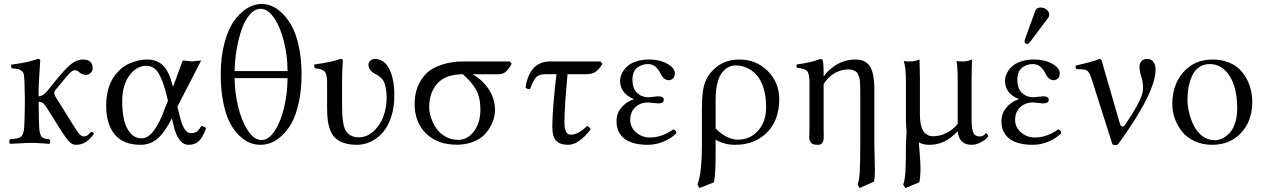

<svg xmlns="http://www.w3.org/2000/svg" viewBox="-20 -718 6354 965"><path d="M175.8 -108.9Q176.3 -87.4 177.2 -73.2Q178.2 -59.1 181.2 -48.8Q184.1 -38.6 187 -33.4Q189.9 -28.3 197 -24.9Q204.1 -21.5 210 -20.3Q215.8 -19 228 -18.1Q232.4 -13.7 232.4 -6.6Q232.4 0.5 228 4.9Q222.7 4.9 191.4 2.4Q160.2 0 140.1 0Q117.2 0 83 2.2Q48.8 4.4 30.8 4.9Q26.4 0.5 26.4 -6.6Q26.4 -13.7 30.8 -18.1Q48.8 -19.5 57.4 -20.8Q65.9 -22 75.7 -25.6Q85.4 -29.3 89.1 -34.2Q92.8 -39.1 96.4 -49.6Q100.1 -60.1 101.3 -73.5Q102.5 -86.9 103 -108.9Q105 -168.5 105 -220.7Q105 -247.6 103 -307.1Q102.1 -330.1 100.1 -341.8Q98.1 -353.5 90.1 -360.8Q82 -368.2 71.5 -370.6Q61 -373 38.1 -375Q34.2 -386.7 36.1 -393.1Q125 -404.3 168.9 -421.9Q182.1 -421.9 182.1 -415Q179.2 -373 175.8 -311.5Q173.8 -274.9 173.8 -233.9Q195.8 -233.9 219.2 -262.2L254.9 -307.1Q306.2 -370.6 335.9 -394.8Q365.7 -418.9 397 -418.9Q445.8 -418.9 445.8 -374Q445.8 -361.8 435.5 -351.8Q425.3 -341.8 412.1 -341.8Q393.1 -341.8 377 -356Q367.7 -365.2 356 -365.2Q345.7 -365.2 331.8 -352.1Q317.9 -338.9 290 -303.2L255.9 -262.2Q252.9 -258.3 252.9 -249Q252.9 -238.8 271 -212.9L339.8 -102.1L348.6 -87.9L356.9 -75.2L364.3 -64Q368.2 -57.6 371.1 -54.2L377 -46.9Q380.4 -42.5 383.1 -40.3Q385.7 -38.1 388.9 -35.9Q392.1 -33.7 395.3 -33Q398.4 -32.2 401.9 -32.2Q411.6 -32.2 419.2 -37.6Q426.8 -43 438 -56.2Q445.8 -53.7 448 -52.2Q450.2 -50.8 452.1 -44.9Q429.2 -14.6 408.4 -2.4Q387.7 9.8 360.8 9.8Q343.8 9.8 328.6 -5.1Q313.5 -20 288.1 -60.1L217.8 -171.9Q207.5 -189.5 198.5 -197.8Q189.5 -206.1 174.3 -206.1Q174.3 -194.8 174.8 -159.2Q175.3 -123.5 175.8 -108.9Z M871.6 -182.1 885.3 -127Q895 -88.4 908.2 -68.8Q921.9 -48.8 938.5 -48.8Q957 -48.8 968.3 -55.9Q979.5 -63 991.2 -84Q1006.3 -84 1015.6 -73.2Q1000 -28.3 980 -9.3Q960 9.8 928.2 9.8Q875 9.8 852.5 -86.9L844.2 -124Q808.1 -52.7 772 -21.5Q735.8 9.8 687.5 9.8Q599.1 9.8 556.4 -42.5Q513.7 -94.7 513.7 -187Q513.7 -229.5 522.9 -265.1Q532.2 -300.8 548.1 -325.4Q564 -350.1 584.2 -368.7Q604.5 -387.2 628.2 -397.9Q651.9 -408.7 674.6 -413.8Q697.3 -418.9 720.2 -418.9Q771 -418.9 801.5 -386.5Q832 -354 846.7 -290Q848.6 -281.2 851.6 -288.1L853.5 -292L898.4 -414.1Q905.3 -414.1 921.4 -411.6Q937.5 -409.2 944.3 -409.2Q951.7 -409.2 968.5 -411.6Q985.4 -414.1 991.2 -414.1ZM824.2 -211.9 819.3 -231.9Q800.3 -310.5 777.8 -348.6Q754.9 -387.2 715.3 -387.2Q665.5 -387.2 629.9 -337.9Q594.2 -288.6 594.2 -209Q594.2 -155.3 603.8 -114.7Q613.3 -74.2 635.7 -48.6Q658.2 -22.9 692.4 -22.9Q724.1 -22.9 753.9 -62.5Q783.7 -102.1 808.6 -172.9Z M1425.3 -360.8Q1424.8 -438.5 1406.7 -510.5Q1388.7 -582.5 1357.2 -628.2Q1325.7 -673.8 1289.6 -673.8Q1259.8 -673.8 1234.1 -643.3Q1208.5 -612.8 1192.9 -565.4Q1177.2 -518.1 1168.5 -464.4Q1159.7 -410.6 1159.2 -360.8ZM1425.3 -325.2H1159.2Q1159.7 -252.4 1177 -181.2Q1194.3 -109.9 1225.8 -62Q1257.3 -14.2 1294.4 -14.2Q1331.1 -14.2 1361.8 -62Q1392.6 -109.9 1408.7 -180.7Q1424.8 -251.5 1425.3 -325.2ZM1089.4 -344.2Q1089.4 -430.7 1107.7 -500.2Q1126 -569.8 1155.8 -611.8Q1185.5 -653.8 1221.4 -676Q1257.3 -698.2 1295.4 -698.2Q1320.8 -698.2 1346.9 -687.3Q1373 -676.3 1400.1 -649.7Q1427.2 -623 1448.2 -583.7Q1469.2 -544.4 1482.4 -482.4Q1495.6 -420.4 1495.6 -344.2Q1495.6 -265.6 1481.7 -202.6Q1467.8 -139.6 1446.3 -100.8Q1424.8 -62 1396.5 -36.1Q1368.2 -10.3 1341.8 -0.2Q1315.4 9.8 1289.6 9.8Q1262.2 9.8 1235.6 -0.5Q1209 -10.7 1182.1 -36.9Q1155.3 -63 1135 -101.8Q1114.7 -140.6 1102.1 -203.4Q1089.4 -266.1 1089.4 -344.2Z M1699.2 -307.1V-193.8Q1699.2 -160.2 1700.4 -138.9Q1701.7 -117.7 1706.3 -94.2Q1710.9 -70.8 1719.7 -57.9Q1728.5 -44.9 1744.1 -36.4Q1759.8 -27.8 1782.2 -27.8Q1824.2 -27.8 1857.4 -58.1Q1890.6 -88.4 1907 -133.1Q1923.3 -177.7 1923.3 -226.1Q1923.3 -252.4 1919.4 -272.7Q1915.5 -293 1911.1 -304Q1906.7 -314.9 1896.7 -324.7Q1886.7 -334.5 1881.8 -337.4L1864.3 -347.2Q1832 -364.7 1832 -393.1Q1832 -404.8 1842 -413.3Q1852.1 -421.9 1864.3 -421.9Q1909.7 -421.9 1935.8 -372.8Q1961.9 -323.7 1961.9 -237.8Q1961.9 -177.7 1945.8 -129.4Q1929.7 -81.1 1903.1 -51.3Q1876.5 -21.5 1843.3 -5.9Q1810.1 9.8 1773.9 9.8Q1736.3 9.8 1709.2 0.7Q1682.1 -8.3 1665.8 -23.7Q1649.4 -39.1 1639.9 -63.7Q1630.4 -88.4 1627.2 -115Q1624 -141.6 1624 -178.2V-303.2Q1624 -344.2 1612.3 -357.9Q1600.6 -371.6 1562 -375Q1557.6 -387.7 1560.1 -394Q1646 -405.3 1690.9 -421.9Q1703.1 -421.9 1703.1 -415Q1699.2 -354 1699.2 -307.1Z M2483.9 -344.7H2354Q2401.4 -320.3 2434.6 -272Q2467.8 -223.6 2467.8 -164.1Q2467.8 -146 2462.6 -125Q2457.5 -104 2443.6 -79.6Q2429.7 -55.2 2409.2 -35.9Q2388.7 -16.6 2354 -3.7Q2319.3 9.3 2275.9 9.3Q2178.7 9.3 2121.3 -47.1Q2064 -103.5 2064 -194.8Q2064 -290 2123 -349.1Q2149.4 -375.5 2199 -392.3Q2248.5 -409.2 2311 -409.2H2541.5L2551.8 -397.9Q2537.1 -370.6 2522.7 -357.7Q2508.3 -344.7 2483.9 -344.7ZM2282.7 -15.1Q2329.6 -15.1 2362.1 -57.9Q2394.5 -100.6 2394.5 -167Q2394.5 -227.5 2373.3 -266.1Q2352.1 -304.7 2306.6 -344.7Q2219.7 -344.7 2178.5 -298.8Q2137.2 -252.9 2137.2 -179.2Q2137.2 -153.8 2146.5 -126Q2155.8 -98.1 2172.9 -73Q2189.9 -47.9 2218.8 -31.5Q2247.6 -15.1 2282.7 -15.1Z M2742.7 -409.2H2997.6L3007.8 -397.9Q2994.1 -372.1 2975.8 -358.6Q2957.5 -345.2 2929.7 -345.2H2832.5Q2816.9 -177.2 2816.9 -103Q2816.9 -41 2847.7 -41Q2887.7 -41 2930.7 -85Q2944.8 -79.6 2948.7 -67.9Q2889.2 9.8 2835.9 9.8Q2794.9 9.8 2775.4 -10.5Q2755.9 -30.8 2755.9 -81.1Q2755.9 -168 2776.9 -345.2H2723.6Q2689.9 -345.2 2675.5 -330.6Q2661.1 -315.9 2643.6 -270Q2627 -270 2621.6 -277.8Q2624 -295.4 2628.2 -311.3Q2632.3 -327.1 2641.6 -345.7Q2650.9 -364.3 2663.6 -377.7Q2676.3 -391.1 2696.8 -400.1Q2717.3 -409.2 2742.7 -409.2Z M3147.5 -115.2Q3147.5 -78.1 3177.2 -52.5Q3207 -26.9 3246.6 -26.9Q3306.2 -26.9 3364.7 -67.9Q3379.4 -62.5 3379.4 -47.9Q3354 -23.4 3316.2 -6.8Q3278.3 9.8 3235.8 9.8Q3199.2 9.8 3171.1 2.7Q3143.1 -4.4 3126 -15.6Q3108.9 -26.9 3097.9 -42.7Q3086.9 -58.6 3082.8 -74.5Q3078.6 -90.3 3078.6 -107.9Q3078.6 -128.4 3085.4 -147.7Q3092.3 -167 3112.8 -187.5Q3133.3 -208 3165.5 -219.2V-220.2Q3096.7 -248.5 3096.7 -312Q3096.7 -324.2 3100.8 -337.6Q3105 -351.1 3115.7 -366Q3126.5 -380.9 3142.3 -392.3Q3158.2 -403.8 3184.3 -411.4Q3210.4 -418.9 3242.7 -418.9Q3295.9 -418.9 3333.7 -397.7Q3371.6 -376.5 3371.6 -350.1Q3371.6 -331.5 3362.1 -323.2Q3352.5 -314.9 3340.8 -314.9Q3331.1 -314.9 3323 -320.1Q3314.9 -325.2 3311 -330.3Q3307.1 -335.4 3300.8 -346.2Q3277.8 -396 3236.8 -396Q3224.1 -396 3211.9 -392.6Q3199.7 -389.2 3187 -381.3Q3174.3 -373.5 3166.5 -357.4Q3158.7 -341.3 3158.7 -318.8Q3158.7 -272.9 3182.1 -251Q3205.6 -229 3239.7 -229L3262.7 -231.4Q3285.6 -233.9 3288.6 -233.9Q3316.4 -233.9 3316.4 -216.8Q3316.4 -198.2 3287.6 -198.2Q3283.7 -198.2 3263.4 -200.7Q3243.2 -203.1 3238.8 -203.1Q3198.2 -203.1 3172.9 -179Q3147.5 -154.8 3147.5 -115.2Z M3568.4 198.2 3495.6 227.1 3485.4 210Q3507.8 150.9 3507.8 9.8V-175.8Q3507.8 -222.7 3512.5 -256.6Q3517.1 -290.5 3526.9 -311.8Q3536.6 -333 3544.2 -343.3Q3551.8 -353.5 3564.5 -366.2Q3615.7 -418.9 3695.8 -418.9Q3781.2 -418.9 3838.9 -360.8Q3896.5 -302.7 3896.5 -220.2Q3896.5 -113.3 3834.7 -51.8Q3772.9 9.8 3674.8 9.8Q3619.6 9.8 3576.7 -16.1V58.1Q3576.7 157.7 3568.4 198.2ZM3830.6 -180.2Q3830.6 -234.4 3817.4 -276.1Q3804.2 -317.9 3782 -341.8Q3759.8 -365.7 3733.2 -377.4Q3706.5 -389.2 3676.8 -389.2Q3659.7 -389.2 3643.6 -381.6Q3627.4 -374 3611.6 -356.2Q3595.7 -338.4 3586.2 -302.7Q3576.7 -267.1 3576.7 -217.8V-71.8Q3634.3 -16.1 3688.5 -16.1Q3749.5 -16.1 3790 -60.8Q3830.6 -105.5 3830.6 -180.2Z M4121.6 -335.9Q4128.9 -347.2 4141.4 -359.4Q4153.8 -371.6 4173.6 -386Q4193.4 -400.4 4221.7 -409.7Q4250 -418.9 4280.8 -418.9Q4330.1 -418.9 4352.3 -384.3Q4374.5 -349.6 4374.5 -268.1V5.9Q4374.5 31.7 4376 75.9Q4377.4 120.1 4377.4 137.2Q4377.4 175.8 4372.6 194.8L4300.3 227.1L4290.5 210Q4298.8 187.5 4301.3 143.1Q4303.7 98.6 4303.7 5.9V-256.8Q4303.7 -274.4 4303.5 -283Q4303.2 -291.5 4302.2 -305.9Q4301.3 -320.3 4299.1 -327.4Q4296.9 -334.5 4292.7 -344Q4288.6 -353.5 4282.5 -357.9Q4276.4 -362.3 4267.1 -365.7Q4257.8 -369.1 4245.6 -369.1Q4206.5 -369.1 4174.1 -349.9Q4141.6 -330.6 4119.6 -295.9V-68.8Q4119.6 -63.5 4119.9 -53.5Q4120.1 -43.5 4120.1 -37.4Q4120.1 -31.2 4119.9 -22.9Q4119.6 -14.6 4117.7 -9.5Q4115.7 -4.4 4112.8 0.5Q4109.9 5.4 4104.2 7.6Q4098.6 9.8 4091.3 9.8Q4069.8 9.8 4060.8 3.4Q4051.8 -2.9 4048.3 -16.1Q4047.4 -20.5 4047.4 -29.3Q4047.4 -38.1 4047.9 -50.5Q4048.3 -63 4048.3 -68.8V-312Q4046.9 -350.6 4035.9 -361.8Q4024.9 -373 3986.3 -377Q3981.4 -384.8 3984.4 -394Q4054.2 -403.3 4102.5 -420.9Q4112.8 -420.9 4114.7 -415Q4119.6 -400.4 4119.6 -348.1V-335.9Z M4791.5 -57.1Q4731 9.8 4652.3 9.8Q4618.7 9.8 4599.6 -2L4599.1 0Q4598.6 2.4 4598.6 4.9Q4598.6 9.8 4602.5 55.2Q4606.4 100.6 4606.4 129.9Q4606.4 168 4600.6 198.2L4530.3 227.1L4519.5 210Q4528.3 187 4530.8 144.8Q4533.2 102.5 4533.2 6.8Q4533.2 -6.8 4534.9 -26.9Q4536.6 -46.9 4536.6 -56.2Q4536.6 -60.1 4534.9 -78.4Q4533.2 -96.7 4533.2 -106.9V-307.1Q4533.2 -377.4 4522.5 -411.1Q4534.2 -409.2 4555.7 -409.2Q4578.1 -409.2 4601.6 -418.9Q4603.5 -357.9 4603.5 -327.1V-142.1Q4603.5 -33.2 4670.4 -33.2Q4707 -33.2 4741.7 -52.2Q4776.4 -71.3 4793.5 -96.2V-307.1Q4793.5 -380.4 4787.6 -411.1Q4799.3 -409.2 4821.3 -409.2Q4841.8 -409.2 4865.2 -418.9Q4863.3 -357.9 4863.3 -327.1V-115.2Q4863.3 -96.2 4864.5 -83.3Q4865.7 -70.3 4869.6 -57.6Q4873.5 -44.9 4882.3 -38.6Q4891.1 -32.2 4904.3 -32.2Q4914.6 -32.2 4920.9 -36.1Q4927.2 -40 4930.4 -43.9Q4933.6 -47.9 4935.5 -47.9Q4938.5 -47.9 4942.4 -43Q4946.3 -38.1 4946.3 -33.2Q4946.3 -29.8 4935.8 -20Q4925.3 -10.3 4904.8 -0.2Q4884.3 9.8 4863.3 9.8Q4800.8 9.8 4793.5 -57.1Z M5211.4 -680.2Q5227.1 -680.2 5240.2 -669.9Q5253.4 -659.7 5253.4 -645Q5253.4 -634.8 5247.1 -627L5155.3 -504.9Q5149.4 -497.1 5143.1 -497.1Q5137.2 -497.1 5133.3 -500.7Q5129.4 -504.4 5129.4 -509.8Q5129.4 -514.2 5131.3 -520L5183.1 -663.1Q5189 -680.2 5211.4 -680.2ZM5082 -115.2Q5082 -78.1 5111.8 -52.5Q5141.6 -26.9 5181.2 -26.9Q5240.7 -26.9 5299.3 -67.9Q5314 -62.5 5314 -47.9Q5288.6 -23.4 5250.7 -6.8Q5212.9 9.8 5170.4 9.8Q5133.8 9.8 5105.7 2.7Q5077.6 -4.4 5060.5 -15.6Q5043.5 -26.9 5032.5 -42.7Q5021.5 -58.6 5017.3 -74.5Q5013.2 -90.3 5013.2 -107.9Q5013.2 -128.4 5020 -147.7Q5026.9 -167 5047.4 -187.5Q5067.9 -208 5100.1 -219.2V-220.2Q5031.2 -248.5 5031.2 -312Q5031.2 -324.2 5035.4 -337.6Q5039.6 -351.1 5050.3 -366Q5061 -380.9 5076.9 -392.3Q5092.8 -403.8 5118.9 -411.4Q5145 -418.9 5177.2 -418.9Q5230.5 -418.9 5268.3 -397.7Q5306.2 -376.5 5306.2 -350.1Q5306.2 -331.5 5296.6 -323.2Q5287.1 -314.9 5275.4 -314.9Q5265.6 -314.9 5257.6 -320.1Q5249.5 -325.2 5245.6 -330.3Q5241.7 -335.4 5235.4 -346.2Q5212.4 -396 5171.4 -396Q5158.7 -396 5146.5 -392.6Q5134.3 -389.2 5121.6 -381.3Q5108.9 -373.5 5101.1 -357.4Q5093.3 -341.3 5093.3 -318.8Q5093.3 -272.9 5116.7 -251Q5140.1 -229 5174.3 -229L5197.3 -231.4Q5220.2 -233.9 5223.1 -233.9Q5251 -233.9 5251 -216.8Q5251 -198.2 5222.2 -198.2Q5218.3 -198.2 5198 -200.7Q5177.7 -203.1 5173.3 -203.1Q5132.8 -203.1 5107.4 -179Q5082 -154.8 5082 -115.2Z M5465.3 -325.2Q5458 -347.7 5449.2 -357.9Q5439.9 -368.7 5424.3 -369.1L5389.2 -371.1Q5384.3 -380.9 5386.2 -388.2Q5475.6 -408.7 5506.3 -421.9Q5514.2 -421.9 5518.1 -409.2L5609.4 -94.2Q5611.8 -85.9 5616.7 -83.3Q5621.6 -80.6 5626.5 -82.8Q5631.3 -85 5634.3 -89.8Q5684.6 -165 5704.8 -206.5Q5725.1 -248 5725.1 -272.9Q5725.1 -306.2 5716.1 -333.3Q5707 -360.4 5707 -382.8Q5707 -397.5 5716.6 -409.7Q5726.1 -421.9 5746.1 -421.9Q5766.6 -421.9 5777.3 -406.5Q5788.1 -391.1 5788.1 -369.1Q5788.1 -252.4 5599.1 7.8Q5585 14.2 5571.3 7.8Z M5872.1 -194.8Q5872.1 -290.5 5924.8 -352.1Q5981.9 -418.9 6074.2 -418.9Q6116.2 -418.9 6150.9 -406Q6185.5 -393.1 6207.8 -371.8Q6230 -350.6 6245.4 -322.3Q6260.7 -293.9 6267.3 -264.4Q6273.9 -234.9 6273.9 -204.1Q6273.9 -158.2 6258.8 -116.2Q6243.2 -74.2 6211.9 -43.9Q6156.7 9.8 6072.3 9.8Q6023.9 9.8 5984.6 -8.3Q5945.3 -26.4 5921.4 -56.2Q5897.5 -85.9 5884.8 -121.6Q5872.1 -157.2 5872.1 -194.8ZM6060.1 -396Q6029.3 -396 6006.6 -380.1Q5983.9 -364.3 5971.7 -337.2Q5959.5 -310.1 5953.9 -280.3Q5948.2 -250.5 5948.2 -216.8Q5948.2 -187 5956.1 -153.6Q5963.9 -120.1 5979.5 -87.9Q5995.1 -55.7 6022.9 -34.4Q6050.8 -13.2 6085.9 -13.2Q6104 -13.2 6122.6 -21.7Q6141.1 -30.3 6158.7 -48.1Q6176.3 -65.9 6187.3 -98.6Q6198.2 -131.3 6198.2 -173.8Q6198.2 -275.9 6160.2 -335.9Q6122.1 -396 6060.1 -396Z"/></svg>

Font: Linux Libertine Display G
Style: Regular
Weight: 400
Designer: Philipp H. Poll
Foundry: Philipp H. Poll
Version: Version 5.0.9